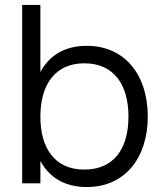

<svg xmlns="http://www.w3.org/2000/svg" viewBox="-20 -740 656 775"><path d="M69.5 0H143V-90.5C178.5 -24.5 240 15 330.5 15C484 15 576.5 -102.5 576.5 -269.5C576.5 -439.5 482.5 -555 330.5 -555C239.5 -555 178.5 -515 143 -449.5V-720H69.5ZM320.5 -484.5C440.5 -484.5 498.5 -397 498.5 -269.5C498.5 -139.5 439.5 -55.5 320.5 -55.5C199.5 -55.5 143 -143.5 143 -269.5C143 -399.5 203.5 -484.5 320.5 -484.5Z"/></svg>

Font: Vela Sans
Style: Regular
Weight: 400
Designer: Principal design: Mikhail Sharanda - project Manrope.
Design modification: Ravid Balaliev
Foundry: Mikhail Sharanda
Version: Version 1.001